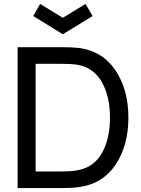

<svg xmlns="http://www.w3.org/2000/svg" viewBox="-20 -961 721 981"><path d="M301 -786 150 -879 185 -941 301 -870 417 -941 453 -879ZM70 0V-720H292Q349 -720 383 -716Q504 -700 570 -601.5Q636 -503 636 -360Q636 -217 570 -119Q504 -21 383 -5Q350 0 292 0ZM162 -85H292Q347 -85 376 -91Q460 -106 501 -179.5Q542 -253 542 -360Q542 -468 500.5 -541.5Q459 -615 376 -630Q346 -635 292 -635H162Z"/></svg>

Font: Manrope Medium
Style: Medium
Weight: 500
Designer: Mikhail Sharanda
Foundry: Mikhail Sharanda
Version: Version 4.000;hotconv 1.0.109;makeotfexe 2.5.65596